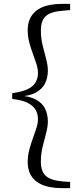

<svg xmlns="http://www.w3.org/2000/svg" viewBox="-20 -798 414 991"><path d="M43 -287V-317Q93 -324 122 -337.5Q151 -351 163.5 -372.5Q176 -394 176 -421Q176 -443 168 -468Q160 -493 149.5 -521Q139 -549 131 -579.5Q123 -610 123 -642Q123 -708 167.5 -743Q212 -778 302 -778H342V-746L307 -743Q241 -738 216 -714.5Q191 -691 191 -641Q191 -601 200 -564Q209 -527 218 -494Q227 -461 227 -433Q227 -397 212.5 -367.5Q198 -338 163.5 -319.5Q129 -301 68 -299V-306Q129 -303 163.5 -285Q198 -267 212.5 -237.5Q227 -208 227 -172Q227 -144 218 -111Q209 -78 200 -40.5Q191 -3 191 37Q191 86 216 109.5Q241 133 307 139L342 141V173H302Q212 173 167.5 138.5Q123 104 123 38Q123 6 131 -24.5Q139 -55 149.5 -83.5Q160 -112 168 -137Q176 -162 176 -183Q176 -210 163.5 -231.5Q151 -253 122 -267.5Q93 -282 43 -287Z"/></svg>

Font: Noto Serif SC
Style: Regular
Weight: 400
Designer: Ryoko NISHIZUKA 西塚涼子 (kana & ideographs); Frank Grießhammer (Latin, Greek & Cyrillic); Wenlong ZHANG 张文龙 (bopomofo); San
Foundry: Adobe
Version: Version 2.002-H1;hotconv 1.1.0;makeotfexe 2.6.0